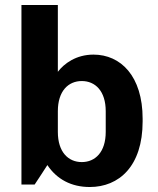

<svg xmlns="http://www.w3.org/2000/svg" viewBox="-20 -740 635 770"><path d="M212 -452V-720H66V0H119C136 -25 153 -52 170 -78C208 -21 266 10 340 10C457 10 552 -73 552 -253V-264C552 -435 464 -521 355 -521C285 -521 237 -485 212 -452ZM404 -294V-211C404 -130 362 -90 308 -90C254 -90 212 -130 212 -211V-294C212 -375 254 -415 308 -415C362 -415 404 -375 404 -294Z"/></svg>

Font: Chivo
Style: Bold
Weight: 700
Designer: Hector Gatti
Foundry: Omnibus-Type
Version: Version 1.003;PS 001.003;hotconv 1.0.70;makeotf.lib2.5.58329